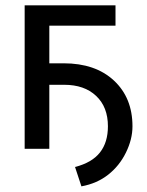

<svg xmlns="http://www.w3.org/2000/svg" viewBox="-20 -548 542 707"><path d="M405.3 -453.6V-528.3H70.8V0H161.6V-235.8H216.3C265.8 -235.8 305 -222.2 334 -194.8C363 -167.5 377.4 -130.2 377.4 -83C377.4 -43.6 367.7 -11.5 348.1 13.4C328.6 38.3 298 56.2 256.3 66.9L279.8 138.2C317.9 131.3 350.7 117 378.4 95.2C406.1 73.4 427.9 46.2 443.8 13.7C459.8 -18.9 467.8 -51.1 467.8 -83C467.8 -153 445 -209.1 399.4 -251.5C353.8 -293.8 292.2 -314.9 214.4 -314.9H161.6V-453.6Z"/></svg>

Font: Roboto1
Style: rg
Weight: 400
Designer: Google
Version: Version 2.137; 2017